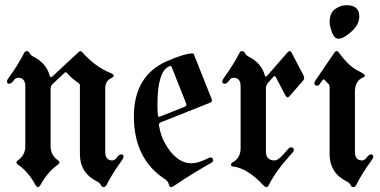

<svg xmlns="http://www.w3.org/2000/svg" viewBox="-20 -723 1489 752"><path d="M7.3 -404.8Q7.3 -409.2 15.1 -419.9Q52.7 -471.7 73.7 -514.2Q78.1 -522.9 85.2 -522.9Q92.3 -522.9 96.2 -514.6Q100.1 -506.3 111.8 -500.5Q160.6 -476.1 174.3 -427.7Q176.8 -420.9 179.7 -420.9Q182.6 -420.9 185.5 -423.8L287.6 -519Q292 -522.9 295.4 -522.9Q298.8 -522.9 301.8 -519Q350.6 -462.9 412.1 -437.5Q425.3 -432.1 425.3 -426.8Q425.3 -421.4 414.1 -416Q392.1 -404.8 392.1 -376V-128.4Q392.1 -94.7 419.9 -94.7Q429.7 -94.7 438 -106.4Q446.3 -118.2 455.1 -118.2Q463.9 -118.2 463.9 -108.4Q463.9 -104 456.1 -93.3Q418.9 -41.5 397.5 1Q393.1 9.8 386 9.8Q378.9 9.8 375 1.5Q371.1 -6.8 359.4 -12.7Q293 -45.9 293 -119.6V-387.2Q293 -394 288.1 -397.5Q257.8 -418 242.2 -437.5Q240.2 -439.9 237.5 -439.9Q234.9 -439.9 232.4 -437.5L186.5 -394.5Q178.2 -386.7 178.2 -376.5V-149.9Q178.2 -115.7 207.5 -94.7Q212.9 -90.8 212.9 -86.7Q212.9 -82.5 206.5 -78.1Q166.5 -49.3 138.7 1Q133.8 9.8 128.7 9.8Q123.5 9.8 118.7 1Q89.8 -51.3 50.8 -78.1Q44.4 -82.5 44.4 -86.7Q44.4 -90.8 49.8 -94.7Q79.1 -115.2 79.1 -149.9V-384.8Q79.1 -418.5 50.8 -418.5Q41 -418.5 32.7 -406.7Q24.4 -395 15.9 -395Q7.3 -395 7.3 -404.8Z M504.4 -267.1Q504.4 -427.2 634.8 -483.9Q703.1 -513.7 734.4 -513.7Q737.8 -513.7 739.3 -510.3L808.6 -335.9Q810.1 -333 810.1 -330.1Q810.1 -323.7 801.8 -320.3L611.3 -244.6Q602.5 -241.2 602.5 -234.9Q602.5 -232.4 603 -230Q609.4 -193.4 623 -167.5Q668 -83.5 730.5 -83.5Q755.9 -83.5 794.9 -103Q801.8 -106.4 804.7 -106.4Q814.9 -106.4 814.9 -94.7Q814.9 -89.4 806.2 -84.5Q733.9 -43.9 664.1 3.4Q654.8 9.8 649.4 9.8Q644 9.8 640.9 -2Q637.7 -13.7 626.5 -21Q504.4 -100.1 504.4 -267.1ZM596.7 -314Q596.7 -280.8 598.6 -270Q599.6 -265.6 602.3 -265.6Q605 -265.6 608.4 -267.1L703.1 -304.7Q710 -307.6 710 -313.5Q710 -315.9 708.5 -319.3L652.8 -459.5Q650.9 -464.4 648.2 -464.4Q645.5 -464.4 644.5 -463.9Q596.7 -445.8 596.7 -314Z M850.6 -404.8Q850.6 -409.2 858.4 -419.9Q895.5 -471.7 917 -514.2Q921.4 -522.9 928.5 -522.9Q935.5 -522.9 939.5 -514.6Q943.4 -506.3 955.1 -500.5Q1003.9 -475.6 1017.1 -428.2Q1018.6 -422.9 1021 -422.9Q1023.4 -422.9 1026.4 -426.3L1106.4 -518.1Q1110.8 -522.9 1114.7 -522.9Q1118.7 -522.9 1122.1 -516.6L1168.5 -428.2Q1171.4 -422.9 1171.4 -417.5Q1171.4 -412.1 1167 -407.2L1114.3 -346.7Q1109.9 -341.8 1106 -341.8Q1102.1 -341.8 1098.6 -348.1L1060.5 -420.4Q1058.1 -424.8 1055.4 -424.8Q1052.7 -424.8 1049.8 -421.4L1029.8 -398.4Q1021.5 -389.2 1021.5 -377.4V-129.9Q1021.5 -94.7 1055.2 -94.7Q1069.3 -94.7 1090.3 -118.7L1108.4 -139.2Q1114.3 -146 1119.6 -146Q1130.9 -146 1130.9 -135.3Q1130.9 -131.3 1125 -124.5L1106.9 -104Q1057.1 -47.9 1032.2 2.9Q1028.8 9.8 1023.4 9.8Q1018.1 9.8 1011.7 2.9Q949.2 -64 893.1 -70.8Q884.8 -71.8 884.8 -77.6Q884.8 -83.5 890.1 -86.4Q922.4 -104 922.4 -142.6V-384.8Q922.4 -418.5 894.5 -418.5Q884.8 -418.5 876.5 -406.7Q868.2 -395 859.4 -395Q850.6 -395 850.6 -404.8Z M1211.4 0ZM1271 -637.2Q1271 -672.4 1292.5 -687.5Q1314 -702.6 1337.4 -702.6Q1387.2 -702.6 1387.2 -658.7Q1387.2 -626.5 1356.2 -598.9Q1325.2 -571.3 1306.2 -571.3Q1289.1 -571.3 1280 -596.9Q1271 -622.6 1271 -637.2ZM1211.4 -397.9Q1211.4 -401.9 1214.4 -406.2L1289.6 -516.6Q1293.9 -522.9 1298.3 -522.9Q1302.7 -522.9 1306.6 -517.6Q1345.7 -464.8 1378.9 -447.8Q1409.2 -432.6 1409.2 -427.5Q1409.2 -422.4 1401.9 -419.4Q1370.1 -406.7 1370.1 -363.3V-128.4Q1370.1 -94.7 1398.4 -94.7Q1408.2 -94.7 1416.5 -106.4Q1424.8 -118.2 1433.1 -118.2Q1441.9 -118.2 1441.9 -108.4Q1441.9 -104 1434.1 -93.3Q1396.5 -41.5 1375.5 1Q1371.1 9.8 1364 9.8Q1356.9 9.8 1353 1.5Q1349.1 -6.8 1337.4 -12.7Q1271 -45.9 1271 -119.6V-383.3Q1271 -390.1 1267.1 -393.6Q1258.8 -400.9 1252.4 -409.2Q1250.5 -412.1 1247.6 -412.1Q1245.1 -412.1 1242.2 -408.2L1232.9 -394.5Q1228 -387.2 1223.1 -387.2Q1211.4 -387.2 1211.4 -397.9Z"/></svg>

Font: UnifrakturMaguntia18
Style: Book
Weight: 400
Designer: j. 'mach' wust, Gerrit Ansmann, Georg Duffner, based on a font by Peter Wiegel, original typeface by Carl Albert Fahrenw
Version: Version 2017-03-19